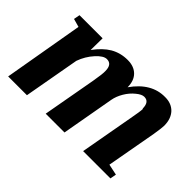

<svg xmlns="http://www.w3.org/2000/svg" viewBox="-81 -706 940 940"><g transform="rotate(45 388.5 -236.0)"><path d="M596 -354H594Q594 -401 559 -401Q542 -401 519 -382Q494 -362 477 -333Q460 -304 455 -276L406 -1H276L326 -279Q336 -336 335 -355Q335 -402 299 -402Q276 -402 246 -369Q215 -335 199 -290L147 0H17L89 -415L46 -427L52 -459H212L211 -377Q246 -425 285 -448Q325 -471 374 -471Q418 -471 443 -446Q468 -421 468 -376Q537 -474 633 -472Q676 -472 702 -445Q728 -417 728 -369Q728 -355 720 -305L673 -45L730 -33L724 -1H535L585 -279Q596 -337 596 -354Z"/></g></svg>

Font: Libra Serif Modern
Style: Bold Italic
Weight: 700
Italic angle: -12°
Designer: Stefan Peev, Context Ltd
Foundry: Stefan Peev, Context Ltd
Version: Version 1.000